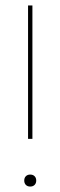

<svg xmlns="http://www.w3.org/2000/svg" viewBox="-20 -680 222 705"><path d="M99 -170H83V-660H99ZM113 -17Q113 -7 107 -1Q101 5 91 5Q81 5 75 -1Q69 -7 69 -17Q69 -27 75 -33Q81 -39 91 -39Q101 -39 107 -33Q113 -27 113 -17Z"/></svg>

Font: Work Sans Thin
Style: Regular
Weight: 260
Designer: Wei Huang
Foundry: Wei Huang
Version: Version 1.500